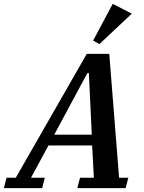

<svg xmlns="http://www.w3.org/2000/svg" viewBox="-74 -978 749 998"><path d="M-40 -54H8L377 -698H494L545 -54H593L579 0H328L342 -54H414L405 -222H178L87 -54H159L145 0H-54ZM208 -278H403L388 -598H380ZM410 -767 512 -958 611 -907 443 -749Z"/></svg>

Font: IBM Plex Serif SmBld
Style: Italic
Weight: 600
Italic angle: -14°
Designer: Mike Abbink, Paul van der Laan, Pieter van Rosmalen
Foundry: Bold Monday
Version: Version 3.001